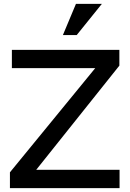

<svg xmlns="http://www.w3.org/2000/svg" viewBox="-20 -966 670 986"><path d="M31 -81 469 -616H41V-710H593V-629L166 -94H594V0H31ZM374 -786H303L370 -946H503Z"/></svg>

Font: Rising Sun Medium
Style: Regular
Weight: 500
Designer: Matt McInerney, Pablo Impallari, Rodrigo Fuenzalida (Raleway font), Stephen Hutchings (Greek), Cristiano Sobral (main ch
Foundry: The Rising Sun Project Authors
Version: Version 4.327; ttfautohint (v1.8.4.7-5d5b-dirty)